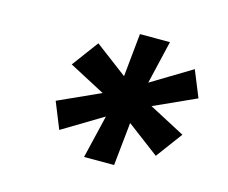

<svg xmlns="http://www.w3.org/2000/svg" viewBox="-68 -818 701 590"><g transform="rotate(15 282.5 -522.5)"><path d="M241.8 -318.2H337.4L351.6 -455.6L453.8 -378.6L516 -462.4L401.6 -522.7L534.8 -583.1L500.7 -666.9L373.2 -589.8L405.5 -727.3H310L296.2 -589.8L193.9 -666.9L131.7 -583.1L246.1 -522.7L112.9 -462.4L146.7 -378.6L274.5 -455.6Z"/></g></svg>

Font: Magic Ui Pro
Style: Bold Italic
Weight: 700
Italic angle: -9.39999°
Designer: Stefan Endress, Andreas Faust
Version: Version 1.000;FEAKit 1.0